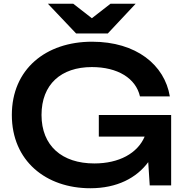

<svg xmlns="http://www.w3.org/2000/svg" viewBox="-20 -987 992 1022"><path d="M482 -117C310 -117 201 -211 201 -375C201 -538 305 -630 469 -630C607 -630 703 -570 725 -474H884C856 -642 705 -765 470 -765C224 -765 43 -619 43 -375C43 -131 224 15 461 15C603 15 707 -40 769 -124L777 0H891V-375H506V-260H750C712 -171 614 -117 482 -117ZM702 -967H568L469 -890L370 -967H235L385 -809H554Z"/></svg>

Font: Bounded Med
Style: Regular
Weight: 500
Designer: Vlad Churkin
Version: Version 3.0